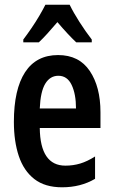

<svg xmlns="http://www.w3.org/2000/svg" viewBox="-20 -786 482 816"><path d="M227 -552Q316 -552 361.5 -484.5Q407 -417 407 -309V-242H149Q151 -82 258 -82Q291 -82 321 -91Q351 -100 384 -121V-26Q323 10 244 10Q171 10 126 -25Q81 -60 60 -122.5Q39 -185 39 -268Q39 -406 86.5 -479Q134 -552 227 -552ZM228 -464Q193 -464 172.5 -430.5Q152 -397 149 -325H303Q303 -386 284.5 -425Q266 -464 228 -464ZM276 -766Q292 -733 317.5 -693Q343 -653 370 -618V-606H304Q286 -623 266 -644.5Q246 -666 224 -692Q202 -666 181.5 -643.5Q161 -621 145 -606H79V-618Q95 -639 113.5 -666Q132 -693 147.5 -719.5Q163 -746 173 -766Z"/></svg>

Font: Noto Sans Khmer UI ExtraCondensed SemiBold
Style: Regular
Weight: 600
Width: 2
Designer: Danh Hong and the Monotype Design Team
Foundry: Monotype Imaging Inc.
Version: Version 2.002; ttfautohint (v1.8.4.7-5d5b)